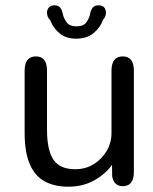

<svg xmlns="http://www.w3.org/2000/svg" viewBox="-20 -694 579 725"><path d="M115.5 -481Q157.5 -481 157.5 -427V-205.5Q157.5 -126 182.2 -90.5Q207 -55 263.5 -55Q303 -55 333.8 -74Q364.5 -93 382.8 -124Q401 -155 401 -191.5V-427Q401 -481 443.5 -481Q485.5 -481 485.5 -427V-45Q485.5 9 443.5 9Q410 9 403.5 -28.5L403 -71.5Q377 -35.5 334.5 -12.2Q292 11 238 11Q186 11 149 -9Q112 -29 92.5 -74Q73 -119 73 -193.5V-427Q73 -481 115.5 -481ZM353 -674Q365.5 -674 372.8 -666.5Q380 -659 380 -646Q380 -640 377.8 -633.2Q375.5 -626.5 369.5 -619.5Q359 -590.5 333.5 -569.2Q308 -548 268 -548Q229 -548 204.8 -568.2Q180.5 -588.5 170 -617Q163 -624 160.2 -631.5Q157.5 -639 157.5 -645.5Q157.5 -658.5 165 -666.2Q172.5 -674 184.5 -674Q200 -674 207 -665.5Q214 -657 216.5 -643.5Q220 -626 231.2 -610.2Q242.5 -594.5 269 -594.5Q295.5 -594.5 306.5 -610.2Q317.5 -626 320.5 -643Q323 -656.5 330 -665.2Q337 -674 353 -674Z"/></svg>

Font: Sono
Style: Regular
Weight: 400
Designer: Tyler Finck
Foundry: Tyler Finck
Version: Version 2.112